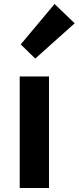

<svg xmlns="http://www.w3.org/2000/svg" viewBox="-20 -944 395 964"><path d="M79 0H226V-560H79ZM157 -650 355 -827 254 -924 84 -721Z"/></svg>

Font: Noto Sans Mono CJK TC
Style: Bold
Weight: 700
Designer: Ryoko NISHIZUKA 西塚涼子 (kana, bopomofo & ideographs); Paul D. Hunt (Latin, Greek & Cyrillic); Sandoll Communications 산돌커뮤니
Foundry: Adobe
Version: Version 2.004;hotconv 1.0.118;makeotfexe 2.5.65603